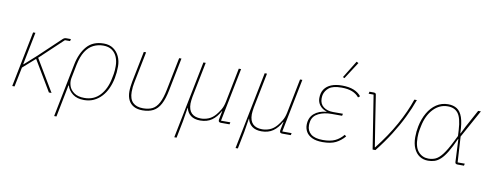

<svg xmlns="http://www.w3.org/2000/svg" viewBox="-73 -1136 4403 1722"><g transform="rotate(10 2128.0 -275.5)"><path d="M387 0 222 -277 110 -178 74 0H53L154 -506H175L116 -210H120L225 -304L426 -494Q434 -501 441 -503.5Q448 -506 458 -506H498L494 -487H447L238 -290L411 0Z M470 200 567 -287Q588 -392 643 -455Q698 -518 797 -518Q848 -518 883.5 -493.5Q919 -469 938 -428Q957 -387 957 -337Q957 -309 954.5 -282.5Q952 -256 947 -230Q937 -179 917 -135Q897 -91 866.5 -58Q836 -25 796.5 -6.5Q757 12 708 12Q644 12 605 -17.5Q566 -47 552 -93H549L491 200ZM708 -7Q794 -7 849 -66Q904 -125 923 -224L931 -265Q934 -282 935 -300Q936 -318 936 -337Q936 -381 921 -418Q906 -455 875 -477Q844 -499 795 -499Q747 -499 705.5 -478.5Q664 -458 634 -411.5Q604 -365 588 -287L563 -160Q557 -126 568.5 -91Q580 -56 614.5 -31.5Q649 -7 708 -7Z M1183 -506 1126 -221Q1122 -203 1119.5 -180.5Q1117 -158 1117 -135Q1117 -70 1149 -38.5Q1181 -7 1242 -7Q1292 -7 1326.5 -24Q1361 -41 1385 -85.5Q1409 -130 1425 -211L1484 -506H1505L1446 -210Q1430 -127 1404 -78.5Q1378 -30 1338 -9Q1298 12 1240 12Q1193 12 1161 -5.5Q1129 -23 1112.5 -56Q1096 -89 1096 -135Q1096 -156 1099 -180Q1102 -204 1106 -226L1162 -506Z M1585 200H1564L1705 -506H1726L1662 -186Q1659 -170 1657 -151.5Q1655 -133 1655 -123Q1655 -65 1684 -36Q1713 -7 1769 -7Q1803 -7 1837.5 -20.5Q1872 -34 1902 -69Q1919 -89 1937.5 -119Q1956 -149 1965 -194L2027 -506H2048L1951 -19H2036L2032 0H1954Q1943 0 1937 -4.5Q1931 -9 1931 -19Q1931 -24 1931.5 -27.5Q1932 -31 1933 -35L1947 -105H1944Q1914 -48 1871 -18Q1828 12 1766 12Q1712 12 1680 -12.5Q1648 -37 1638 -80H1636L1616 44Z M2143 200H2122L2263 -506H2284L2220 -186Q2217 -170 2215 -151.5Q2213 -133 2213 -123Q2213 -65 2242 -36Q2271 -7 2327 -7Q2361 -7 2395.5 -20.5Q2430 -34 2460 -69Q2477 -89 2495.5 -119Q2514 -149 2523 -194L2585 -506H2606L2509 -19H2594L2590 0H2512Q2501 0 2495 -4.5Q2489 -9 2489 -19Q2489 -24 2489.5 -27.5Q2490 -31 2491 -35L2505 -105H2502Q2472 -48 2429 -18Q2386 12 2324 12Q2270 12 2238 -12.5Q2206 -37 2196 -80H2194L2174 44Z M3066 -87 3081 -75Q3045 -33 3000 -10.5Q2955 12 2880 12Q2821 12 2784 -6Q2747 -24 2730.5 -53Q2714 -82 2714 -115Q2714 -181 2756.5 -218.5Q2799 -256 2870 -262V-264Q2829 -277 2806.5 -306Q2784 -335 2784 -372Q2784 -421 2806 -453Q2828 -485 2868.5 -501.5Q2909 -518 2966 -518Q3030 -518 3073 -500.5Q3116 -483 3141 -451L3125 -438Q3101 -468 3062 -483.5Q3023 -499 2965 -499Q2887 -499 2852.5 -472Q2818 -445 2808 -404Q2807 -397 2806 -389.5Q2805 -382 2805 -372Q2805 -323 2839.5 -296.5Q2874 -270 2928 -270H3017L3013 -251H2916Q2850 -251 2800 -227Q2750 -203 2739 -153Q2736 -139 2735.5 -130Q2735 -121 2735 -115Q2735 -66 2770.5 -36.5Q2806 -7 2880 -7Q2948 -7 2990.5 -27Q3033 -47 3066 -87ZM3075 -742 2975 -587 2960 -594 3057 -751Z M3361 0H3335L3258 -487H3213L3217 -506H3255Q3265 -506 3271 -502.5Q3277 -499 3278 -490L3317 -238L3351 -24H3354Q3452 -148 3520 -270.5Q3588 -393 3626 -506H3649Q3621 -427 3580 -343Q3539 -259 3484.5 -173Q3430 -87 3361 0Z M4171 -19 4167 0H4109Q4098 0 4092 -4.5Q4086 -9 4086 -19L4076 -226H4073Q4039 -150 4010.5 -103Q3982 -56 3955 -31Q3928 -6 3900.5 3Q3873 12 3841 12Q3797 12 3763.5 -10Q3730 -32 3711 -74.5Q3692 -117 3692 -176Q3692 -202 3694.5 -227Q3697 -252 3702 -276Q3716 -345 3747.5 -400Q3779 -455 3826 -486.5Q3873 -518 3933 -518Q3980 -518 4013 -497Q4046 -476 4064 -424.5Q4082 -373 4084 -280H4087L4120 -346L4207 -506H4232L4092 -252L4106 -19ZM3841 -7Q3878 -7 3907.5 -21Q3937 -35 3968.5 -76Q4000 -117 4041 -199L4068 -253L4065 -307Q4059 -415 4027 -457Q3995 -499 3933 -499Q3857 -499 3801.5 -440Q3746 -381 3726 -282L3719 -247Q3716 -231 3714.5 -214Q3713 -197 3713 -176Q3713 -89 3749.5 -48Q3786 -7 3841 -7Z"/></g></svg>

Font: IBM Plex Sans Thin
Style: Italic
Weight: 250
Italic angle: -11.31°
Designer: Mike Abbink, Paul van der Laan, Pieter van Rosmalen
Foundry: Bold Monday
Version: Version 3.201